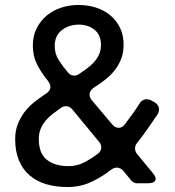

<svg xmlns="http://www.w3.org/2000/svg" viewBox="-20 -737 702 772"><path d="M251 15Q204 15 165.5 3.5Q127 -8 99 -32Q71 -56 56 -92.5Q41 -129 41 -178Q41 -210 51 -236.5Q61 -263 77.5 -285Q94 -307 116 -325Q138 -343 163 -359Q198 -381 171 -414Q145 -446 128.5 -479Q112 -512 112 -554Q112 -593 127.5 -623.5Q143 -654 168.5 -675Q194 -696 227 -706.5Q260 -717 296 -717Q333 -717 366 -706.5Q399 -696 423.5 -675.5Q448 -655 462.5 -625.5Q477 -596 477 -557Q477 -526 467.5 -501Q458 -476 441.5 -455Q425 -434 403.5 -417Q382 -400 358 -385Q343 -375 340.5 -361Q338 -347 350 -333L431 -237Q443 -223 457 -223Q471 -223 482 -237Q498 -258 513 -279Q528 -300 542 -322Q552 -338 570 -338Q579 -338 587 -334L601 -326Q615 -318 618.5 -305Q622 -292 614 -278L575 -221Q564 -205 553 -190.5Q542 -176 531 -162Q523 -152 523 -140Q523 -128 531 -118L593 -43Q610 -23 604.5 -11.5Q599 0 573 0H533Q517 0 507 -12L476 -50Q464 -63 450 -63Q438 -63 426 -54Q409 -41 392 -30Q375 -19 358 -11Q310 15 251 15ZM296 -438Q312 -449 328 -460.5Q344 -472 357 -486Q370 -500 378 -517.5Q386 -535 386 -556Q386 -596 360.5 -617Q335 -638 297 -638Q258 -638 229 -616Q200 -594 200 -552Q200 -520 217 -494Q234 -468 254 -445Q263 -433 279 -433Q288 -433 296 -438ZM256 -69Q290 -69 319.5 -84.5Q349 -100 375 -120Q386 -129 387 -142Q388 -155 379 -166L270 -298Q260 -310 245 -310Q235 -310 226 -304Q209 -292 192.5 -279.5Q176 -267 163.5 -252Q151 -237 143.5 -219Q136 -201 136 -178Q136 -120 168.5 -94.5Q201 -69 256 -69Z"/></svg>

Font: Higure Gothic Medium
Style: Regular
Weight: 500
Designer: Yoshimichi Ohira
Foundry: Positype
Version: Version 1.000